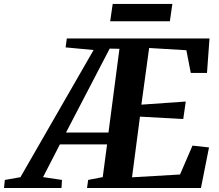

<svg xmlns="http://www.w3.org/2000/svg" viewBox="-115 -934 1090 954"><path d="M-95 0 -91 -40 -13.5 -53.5 350 -685.5 211 -698.5 217 -743H926L913.5 -571.5H833L811 -684.5L626 -695.5L587.5 -414L808 -429.5L795.5 -342.5L580.5 -354.5L541 -53L779.5 -67L841.5 -210.5L923.5 -201.5L883.5 0H317.5L323 -40L395.5 -54L417 -216.5H182.5L99 -54L193 -40L190.5 0ZM213 -275.5H424L478.5 -691.5L430 -692.5ZM445 -914.5H741.5L729 -828.5H432.5Z"/></svg>

Font: Merriweather 48pt
Style: Bold Italic
Weight: 700
Italic angle: -7.8°
Version: Version 2.101